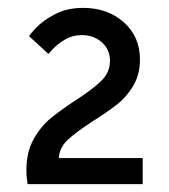

<svg xmlns="http://www.w3.org/2000/svg" viewBox="-20 -890 429 487"><path d="M47 -459Q47 -504 65 -536.5Q83 -569 108.5 -590Q134 -611 174 -637Q217 -665 238 -686Q259 -707 259 -736Q259 -764 238.5 -782.5Q218 -801 187 -801Q165 -801 146.5 -790.5Q128 -780 117 -768.5Q106 -757 103 -753L54 -798Q54 -801 71.5 -819.5Q89 -838 119.5 -854Q150 -870 191 -870Q253 -870 294 -833.5Q335 -797 335 -739Q335 -701 318 -672.5Q301 -644 277.5 -625.5Q254 -607 216 -583Q173 -555 152 -535.5Q131 -516 129 -489H342V-423H50Q49 -429 48 -438Q47 -447 47 -459Z"/></svg>

Font: Museo Sans Medium
Style: Regular
Weight: 500
Designer: Jos Buivenga
Foundry: Jos Buivenga & Rosetta Type Foundry (extension, remastering)
Version: Version 3.600;PS 1.000;hotconv 1.0.88;makeotf.lib2.5.647800;